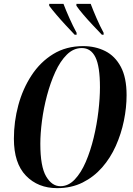

<svg xmlns="http://www.w3.org/2000/svg" viewBox="-20 -964 689 995"><path d="M276 11Q177 11 114.5 -53.5Q52 -118 52 -245Q52 -334 75 -419Q98 -504 143.5 -573.5Q189 -643 256 -684Q323 -725 411 -725Q474 -725 525 -699.5Q576 -674 606 -618Q636 -562 636 -471Q636 -406 622 -338Q608 -270 580 -207.5Q552 -145 509 -96Q466 -47 408 -18Q350 11 276 11ZM293 1Q334 1 367 -33.5Q400 -68 424.5 -125Q449 -182 465.5 -250.5Q482 -319 490 -387.5Q498 -456 498 -512Q498 -620 474.5 -667.5Q451 -715 404 -715Q361 -715 326.5 -681Q292 -647 266.5 -591Q241 -535 223.5 -469Q206 -403 197.5 -337.5Q189 -272 189 -219Q189 -101 219 -50Q249 1 293 1ZM367 -784Q346 -806 320.5 -833.5Q295 -861 272 -888Q249 -915 235 -934V-944H309Q321 -912 339.5 -870.5Q358 -829 377 -794V-784ZM508 -784Q487 -806 461 -833.5Q435 -861 412 -888Q389 -915 376 -934V-944H450Q462 -912 480 -870.5Q498 -829 517 -794V-784Z"/></svg>

Font: Noto Serif Display ExtraCondensed
Style: Bold Italic
Weight: 700
Width: 2
Italic angle: -12°
Designer: Monotype Design Team
Foundry: Monotype Imaging Inc.
Version: Version 2.009